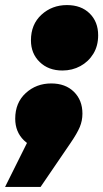

<svg xmlns="http://www.w3.org/2000/svg" viewBox="-72 -577 407 757"><path d="M174 -299Q119 -299 84.5 -332.5Q50 -366 50 -418Q50 -481 91.5 -519Q133 -557 192 -557Q248 -557 281.5 -524Q315 -491 315 -438Q315 -396 296 -365Q277 -334 245 -316.5Q213 -299 174 -299ZM-52 160 88 -121 112 10Q57 10 22.5 -23.5Q-12 -57 -12 -109Q-12 -172 29.5 -210Q71 -248 130 -248Q186 -248 219.5 -215Q253 -182 253 -129Q253 -101 242.5 -76Q232 -51 206 -13L88 160Z"/></svg>

Font: Montserrat Thin Black
Style: Italic
Weight: 900
Italic angle: -11.3°
Version: Version 9.000